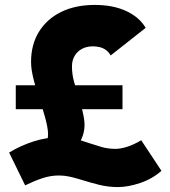

<svg xmlns="http://www.w3.org/2000/svg" viewBox="-20 -738 691 779"><path d="M105 -74Q125 -85 141 -105.5Q157 -126 166 -149.5Q175 -173 175 -194Q175 -208 171 -228Q167 -248 160.5 -270.5Q154 -293 147.5 -314Q141 -335 135 -352Q123 -389 117 -413Q111 -437 108.5 -454Q106 -471 106 -487Q106 -557 138 -609Q170 -661 228 -689.5Q286 -718 365 -718Q438 -718 491.5 -693.5Q545 -669 571 -625L429 -513Q421 -527 410 -535Q399 -543 385.5 -546.5Q372 -550 357 -550Q332 -550 313 -540Q294 -530 283 -511.5Q272 -493 272 -469Q272 -438 279.5 -410Q287 -382 297 -353Q308 -316 315.5 -284Q323 -252 323 -231Q323 -200 309.5 -172Q296 -144 265 -115Q234 -86 180 -53ZM325 -4Q312 -8 295 -13Q278 -18 259 -22Q240 -26 219 -26Q185 -26 152 -15Q119 -4 82 14L17 -119Q63 -147 115.5 -164Q168 -181 222 -181Q254 -181 278.5 -176Q303 -171 346 -156Q367 -149 392.5 -141.5Q418 -134 449 -134Q469 -134 496 -142.5Q523 -151 553 -169L635 -45Q598 -12 548.5 4.5Q499 21 459 21Q419 21 383 12Q347 3 325 -4ZM44 -295V-392H477V-295Z"/></svg>

Font: Mach ExtraBold
Style: Regular
Weight: 800
Version: Version 1.002